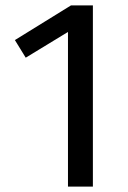

<svg xmlns="http://www.w3.org/2000/svg" viewBox="-20 -689 473 709"><path d="M323 -669V0H231V-571L75 -476L35 -541L242 -669Z"/></svg>

Font: Firava
Style: Regular
Weight: 400
Designer: Carrois Corporate & Edenspiekermann AG
Foundry: Greg Finn Gibson
Version: Version 5.000